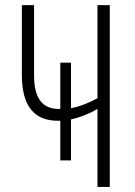

<svg xmlns="http://www.w3.org/2000/svg" viewBox="-20 -734 529 754"><path d="M216.8 -104V-259.8H207Q65.9 -259.8 65.9 -439V-713.9H113.8V-437Q113.8 -371.6 137.7 -338.9Q161.6 -306.2 210.9 -306.2H216.8V-487.8H258.8V-309.1Q306.6 -317.9 362.8 -348.1V-713.9H411.1V0H362.8V-306.2Q313.5 -277.3 258.8 -265.1V-104Z"/></svg>

Font: Germano
Style: Regular
Weight: 300
Width: 3
Foundry: Ascender Corporation
Version: Version 1.10; ttfautohint (v1.5)